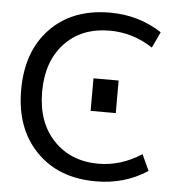

<svg xmlns="http://www.w3.org/2000/svg" viewBox="-53 -792 800 855"><g transform="rotate(5 347.0 -365.0)"><path d="M411.1 -662.1Q284.2 -662.1 209 -581.5Q133.8 -501 133.8 -364.7Q133.8 -228.5 210.9 -147.9Q288.1 -67.4 411.1 -67.4Q511.7 -67.4 603.5 -127L636.7 -54.7Q533.2 12.7 405.3 11.7Q239.3 11.7 139.6 -90.8Q40 -193.4 40 -365.2Q40 -538.1 138.7 -640.1Q237.3 -742.2 405.3 -742.2Q533.2 -742.2 636.7 -674.8L603.5 -603.5Q513.7 -662.1 411.1 -662.1ZM356.4 -298.8V-444.3H468.8V-298.8Z"/></g></svg>

Font: Nasu
Style: Regular
Weight: 400
Designer: Ryoko NISHIZUKA (kana &amp; ideographs); Paul D. Hunt (Latin, Greek &amp; Cyrillic); Wenlong ZHANG (bopomofo); Sandoll C
Version: Version 2014.1215